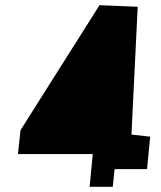

<svg xmlns="http://www.w3.org/2000/svg" viewBox="-20 -758 621 739"><path d="M486 -240 510 -732 363 -738 59 -257 49 -165H337L325 -39H414L421 -107H546L558 -232Z"/></svg>

Font: Ugly Stick
Style: It
Weight: 400
Designer: Stig
Foundry: Cannot Into Space Fonts
Version: Version 0.99